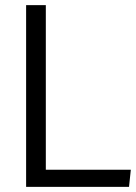

<svg xmlns="http://www.w3.org/2000/svg" viewBox="-20 -730 531 750"><path d="M82 0V-710H159V-67H491L484 0Z"/></svg>

Font: LivvicRegular
Style: Regular
Weight: 400
Designer: Jacques Le Bailly, Baron von Fonthausen
Version: Version 1.001; ttfautohint (v1.8.2)